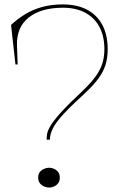

<svg xmlns="http://www.w3.org/2000/svg" viewBox="-20 -835 538 870"><path d="M265 -815Q329 -815 374.5 -791Q420 -767 444 -721.5Q468 -676 468 -612Q468 -573 458 -541Q448 -509 425 -478Q402 -447 362 -410Q304 -357 269.5 -320Q235 -283 220.5 -255Q206 -227 206 -202H191Q191 -205 191.5 -208.5Q192 -212 192 -215Q192 -236 207 -262Q222 -288 257 -326.5Q292 -365 352 -421Q390 -457 412 -487Q434 -517 443.5 -546.5Q453 -576 453 -612Q453 -671 430.5 -713Q408 -755 366 -777.5Q324 -800 265 -800Q166 -800 110 -755.5Q54 -711 57 -628L60 -543H50L30 -722Q59 -749 93 -770Q127 -791 169.5 -803Q212 -815 265 -815ZM203 -75Q214 -75 225 -70Q236 -65 243.5 -55.5Q251 -46 251 -30Q251 -15 243.5 -5Q236 5 225 10Q214 15 203 15Q192 15 180 10Q168 5 160.5 -5Q153 -15 153 -30Q153 -46 160.5 -55.5Q168 -65 180 -70Q192 -75 203 -75Z"/></svg>

Font: Kalnia Thin
Style: Regular
Weight: 250
Designer: Frida Medrano
Foundry: Frida Medrano
Version: Version 1.105